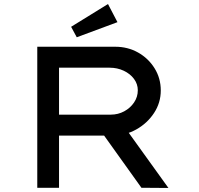

<svg xmlns="http://www.w3.org/2000/svg" viewBox="-20 -932 988 953"><path d="M165 0V-700H552Q614 -700 665 -671.5Q716 -643 747 -593.5Q778 -544 778 -483Q778 -422 744.5 -371Q711 -320 656.5 -289.5Q602 -259 536 -259H273V0ZM682 0 456 -316 570 -341 816 1ZM273 -363H530Q566 -363 596.5 -379.5Q627 -396 645.5 -423.5Q664 -451 664 -484Q664 -515 645 -540.5Q626 -566 594 -581Q562 -596 524 -596H273ZM361 -747 333 -799 516 -912 563 -822Z"/></svg>

Font: Lexend Tera
Style: Regular
Weight: 400
Designer: Bonnie Shaver-Troup, Thomas Jockin
Foundry: Lexend
Version: Version 1.007